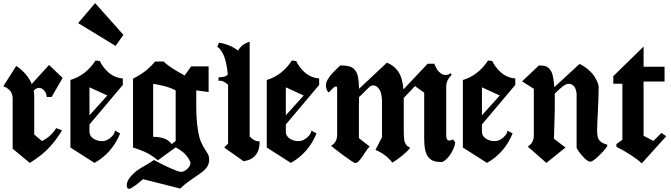

<svg xmlns="http://www.w3.org/2000/svg" viewBox="-20 -1036 4293 1229"><path d="M1 -483.9 84 -613.8Q154.8 -566.4 183.1 -498.5L293.9 -620.1L380.9 -537.1L310.1 -415H278.8Q278.8 -438 263.4 -455.8Q248 -473.6 228.5 -473.6Q213.4 -473.6 195.8 -456.1Q199.2 -434.6 199.2 -418V-174.8L249 -132.8Q270 -145 280.5 -151.9Q291 -158.7 308.3 -175.8Q325.7 -192.9 339.8 -215.8L377 -201.2Q340.8 -141.1 295.2 -91.8Q249.5 -42.5 170.9 6.8L61 -84V-407.2Q61 -423.8 54.9 -438Q48.8 -452.1 40 -460.2Q31.2 -468.3 22.2 -473.9Q13.2 -479.5 6.8 -481.4Z M480 -888.2 719.7 -742.2 770 -813 588.9 -1016.1ZM430.7 -91.8V-523.9Q530.3 -554.2 591.8 -648.9L619.1 -645Q627.4 -627 640.4 -609.4Q653.3 -591.8 671.4 -575Q689.5 -558.1 714.1 -546.9Q738.8 -535.6 766.1 -534.2V-492.2L552.7 -239.3V-192.9Q552.7 -165 578.6 -148.4Q604.5 -131.8 635.7 -132.8Q664.1 -133.3 689.9 -156.5Q715.8 -179.7 715.8 -200.2L749 -182.1Q698.7 -57.6 585 6.8ZM552.7 -297.9 667 -424.8 552.7 -477.1Z M1138.2 64Q1158.7 64 1179 44.9Q1199.2 25.9 1199.2 8.3Q1199.2 3.9 1197.8 0Q1189.9 -18.6 1177.5 -34.7Q1165 -50.8 1152.8 -60.8Q1140.6 -70.8 1129.4 -78.1Q1118.2 -85.4 1111.3 -88.9L1104.5 -91.8V-92.8L990.7 -9.8Q971.2 -26.9 948.2 -41.3Q925.3 -55.7 906 -64.2Q886.7 -72.8 870.4 -78.6Q854 -84.5 843.3 -87.9Q832.5 -91.3 831.5 -91.8V-532.2Q859.4 -546.4 883.5 -562.3Q907.7 -578.1 923.1 -591.6Q938.5 -605 949.2 -616Q960 -627 966.1 -634.3Q972.2 -641.6 972.7 -642.1H1028.3Q1051.3 -613.8 1161.6 -552.7L1203.6 -610.8H1315.4V-446.8L1236.3 -457.5V-361.3Q1236.3 -276.4 1244.9 -217Q1253.4 -157.7 1265.6 -129.9Q1277.8 -102.1 1289.8 -84.2Q1301.8 -66.4 1310.3 -50.8Q1318.8 -35.2 1318.8 -14.6Q1318.8 8.3 1308.8 26.6Q1298.8 44.9 1279.3 60.5Q1259.8 76.2 1238.3 90.1Q1216.8 104 1187 126Q1157.2 147.9 1133.3 170.9L895.5 110.8Q887.7 117.7 875.7 127.9Q863.8 138.2 839.6 155.5Q815.4 172.9 806.6 172.9Q791.5 172.9 791.5 149.9Q791.5 121.6 818.1 91.8Q844.7 62 876.5 42.7Q908.2 23.4 935.8 7.3Q963.4 -8.8 964.4 -12.2Q980 -3.9 1004.2 8.8Q1028.3 21.5 1075.7 42.7Q1123 64 1138.2 64ZM1104.5 -133.3V-457Q1091.8 -464.4 1075.4 -470.9Q1059.1 -477.5 1044.2 -481.7Q1029.3 -485.8 1013.9 -489.3Q998.5 -492.7 987.8 -494.6Q977.1 -496.6 968.8 -498L960.4 -499V-160.2Q1046.4 -160.2 1078.6 -113.8Z M1578.1 -162.1Q1594.2 -146 1608.4 -138.4Q1622.6 -130.9 1642.1 -130.9Q1642.1 -19 1539.1 -3.9L1415 -91.8L1439.9 -117.2V-486.8V-494.1Q1436.5 -496.6 1430.4 -501.2Q1424.3 -505.9 1421.4 -507.8Q1418.5 -509.8 1412.6 -513.2Q1406.7 -516.6 1403.1 -517.1Q1399.4 -517.6 1392.1 -519Q1384.8 -520.5 1378.9 -518.1V-541Q1381.3 -541 1388.4 -541.7Q1395.5 -542.5 1398.2 -542.7Q1400.9 -543 1406.7 -543.7Q1412.6 -544.4 1415.3 -545.4Q1418 -546.4 1422.4 -547.6Q1426.8 -548.8 1429 -550.8Q1431.2 -552.7 1433.8 -555.2Q1436.5 -557.6 1438 -561Q1434.6 -599.6 1427.5 -630.9Q1420.4 -662.1 1412.8 -679.7Q1405.3 -697.3 1396.2 -710.4Q1387.2 -723.6 1381.8 -728.3Q1376.5 -732.9 1371.1 -735.8L1381.3 -763.2Q1456.1 -750.5 1503.9 -711.9Q1504.4 -713.4 1505.9 -716.3Q1507.3 -719.2 1513.2 -726.8Q1519 -734.4 1526.6 -741.5Q1534.2 -748.5 1547.9 -756.3Q1561.5 -764.2 1578.1 -769Z M1687.5 -91.8V-523.9Q1787.1 -554.2 1848.6 -648.9L1876 -645Q1884.3 -627 1897.2 -609.4Q1910.2 -591.8 1928.2 -575Q1946.3 -558.1 1970.9 -546.9Q1995.6 -535.6 2022.9 -534.2V-492.2L1809.6 -239.3V-192.9Q1809.6 -165 1835.4 -148.4Q1861.3 -131.8 1892.6 -132.8Q1920.9 -133.3 1946.8 -156.5Q1972.7 -179.7 1972.7 -200.2L2005.9 -182.1Q1955.6 -57.6 1841.8 6.8ZM1809.6 -297.9 1923.8 -424.8 1809.6 -477.1Z M2893.6 -124Q2891.6 -99.6 2875.7 -69.6Q2859.9 -39.6 2839.4 -19.3Q2818.8 1 2805.2 1Q2776.9 1 2758.3 -4.9Q2739.7 -10.7 2724.6 -26.6Q2709.5 -42.5 2702.4 -73.2Q2695.3 -104 2695.3 -151.9V-442.9L2636.2 -484.9L2564.5 -409.2V-226.1Q2564.5 -197.3 2564.7 -183.1Q2564.9 -168.9 2566.2 -152.3Q2567.4 -135.7 2569.8 -128.9Q2572.3 -122.1 2577.1 -113.5Q2582 -105 2588.4 -100.3Q2594.7 -95.7 2605.5 -89.8Q2585.9 -64.9 2552.7 -38.1Q2519.5 -11.2 2491.2 4.9Q2450.7 -48.8 2383.3 -76.2L2425.3 -158.2V-382.8Q2425.3 -438.5 2408 -463.9Q2390.6 -489.3 2371.1 -489.3Q2354.5 -489.3 2345.2 -480Q2309.6 -444.8 2278.3 -414.1Q2278.3 -397.5 2277.3 -352.5V-151.9L2346.2 -98.1Q2334.5 -87.9 2316.9 -60.1Q2299.3 -32.2 2283.4 -12.2Q2267.6 7.8 2254.4 7.8Q2245.1 7.8 2181.9 -38.8Q2118.7 -85.4 2099.1 -103L2102.1 -105Q2105.5 -106.9 2107.7 -108.4Q2109.9 -109.9 2114 -113.5Q2118.2 -117.2 2120.8 -120.6Q2123.5 -124 2127.2 -129.6Q2130.9 -135.3 2133.1 -141.4Q2135.3 -147.5 2136.7 -155.5Q2138.2 -163.6 2138.2 -172.9V-469.2Q2138.2 -482.4 2130.4 -482.4Q2123.5 -482.4 2113 -473.1Q2102.5 -463.9 2094.5 -454.3Q2086.4 -444.8 2085.4 -444.8Q2079.1 -444.8 2072.8 -458.7Q2066.4 -472.7 2066.4 -489.7Q2066.4 -499 2069.1 -508.5Q2071.8 -518.1 2078.9 -528.8Q2085.9 -539.6 2091.1 -547.4Q2096.2 -555.2 2107.7 -567.1Q2119.1 -579.1 2124 -584.2Q2128.9 -589.4 2142.3 -602.1Q2155.8 -614.7 2158.2 -617.2Q2194.8 -617.2 2216.6 -611.1Q2238.3 -605 2252.4 -587.4Q2266.6 -569.8 2272 -542.2Q2277.3 -514.6 2278.3 -467.8Q2342.8 -527.3 2456.5 -634.8Q2503.4 -616.2 2529.8 -577.1Q2556.2 -538.1 2562.5 -463.9L2717.3 -627.9H2760.3Q2761.7 -623 2764.9 -616Q2768.1 -608.9 2774.2 -597.4Q2780.3 -585.9 2789.3 -577.1Q2798.3 -568.4 2809.3 -561.8Q2820.3 -555.2 2835.2 -556.2Q2850.1 -557.1 2866.2 -566.9L2870.6 -556.2Q2857.9 -545.4 2847.2 -525.9Q2836.4 -506.3 2836.4 -482.9V-171.9Q2836.4 -144.5 2847.4 -138.2Q2858.4 -131.8 2879.4 -144Q2881.8 -140.1 2887.2 -133.1Q2892.6 -126 2893.6 -124Z M2942.9 -91.8V-523.9Q3042.5 -554.2 3104 -648.9L3131.3 -645Q3139.6 -627 3152.6 -609.4Q3165.5 -591.8 3183.6 -575Q3201.7 -558.1 3226.3 -546.9Q3251 -535.6 3278.3 -534.2V-492.2L3064.9 -239.3V-192.9Q3064.9 -165 3090.8 -148.4Q3116.7 -131.8 3147.9 -132.8Q3176.3 -133.3 3202.1 -156.5Q3228 -179.7 3228 -200.2L3261.2 -182.1Q3210.9 -57.6 3097.2 6.8ZM3064.9 -297.9 3179.2 -424.8 3064.9 -477.1Z M3812 -480Q3812 -413.6 3807.1 -323Q3802.2 -232.4 3802.2 -199.2Q3802.2 -174.3 3806.4 -158.4Q3810.5 -142.6 3821 -133.1Q3831.5 -123.5 3839.8 -119.6Q3848.1 -115.7 3865.7 -109.9Q3867.7 -109.4 3867.7 -106.9Q3867.7 -92.8 3821.5 -46.9Q3775.4 -1 3759.3 -1Q3740.7 -1 3710.7 -34.4Q3680.7 -67.9 3670.9 -89.8V-430.2Q3670.9 -440.4 3668.7 -450.7Q3666.5 -460.9 3661.4 -472.9Q3656.2 -484.9 3644.8 -492.2Q3633.3 -499.5 3617.2 -499.5Q3592.8 -499.5 3530.8 -436.5Q3533.2 -344.7 3525.9 -147.9L3599.6 -91.8L3477.5 6.8L3357.9 -98.1L3360.8 -99.6Q3363.8 -101.6 3365.5 -102.8Q3367.2 -104 3370.6 -106.9Q3374 -109.9 3376.7 -112.8Q3379.4 -115.7 3382.6 -119.9Q3385.7 -124 3388.2 -129.2Q3390.6 -134.3 3392.8 -140.1Q3395 -146 3396 -153.3Q3397 -160.6 3397 -168.9V-467.8L3321.8 -515.1L3429.7 -617.2Q3454.6 -617.2 3469.7 -612.8Q3484.9 -608.4 3498 -594.2Q3511.2 -580.1 3518.1 -552Q3524.9 -523.9 3528.3 -478L3689.9 -627Q3723.1 -610.4 3748.5 -587.6Q3773.9 -564.9 3786.9 -543.7Q3799.8 -522.5 3805.9 -506.1Q3812 -489.7 3812 -480Z M3905.8 -548.8 4099.6 -737.8V-608.9H4233.9V-514.2H4099.6V-167L4162.6 -133.8L4213.9 -185.1L4244.6 -164.1L4087.9 9.8Q4066.4 -11.7 4020.8 -41.7Q3975.1 -71.8 3925.8 -96.2V-113.8L3963.9 -141.1V-500H3905.8Z"/></svg>

Font: KJV1611
Style: Regular
Weight: 400
Version: Version 3.6.1